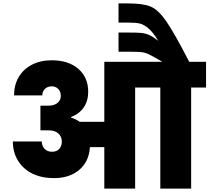

<svg xmlns="http://www.w3.org/2000/svg" viewBox="-20 -1101 1223 1121"><path d="M1183 -740V-590H1096V0H916V-590H769V0H589V-242H505Q500 -158 443 -109.5Q386 -61 295 -61Q223 -61 169 -87.5Q115 -114 85 -163Q55 -212 55 -275H224Q224 -250 240 -232.5Q256 -215 284 -215Q311 -215 326 -231.5Q341 -248 341 -275Q341 -303 321 -321.5Q301 -340 263 -340H216V-484H263Q295 -484 315 -499.5Q335 -515 335 -541Q335 -566 320 -581.5Q305 -597 282 -597Q258 -597 242.5 -582Q227 -567 227 -544H62Q62 -604 89 -650.5Q116 -697 166 -723Q216 -749 282 -749Q380 -749 437.5 -699Q495 -649 495 -565Q495 -512 469 -474Q443 -436 395 -418V-414Q421 -407 445 -390H589V-740H928L904 -754Q861 -779 842.5 -787Q824 -795 803.5 -797Q783 -799 729 -799H672V-911H725Q778 -911 802.5 -909Q827 -907 850 -897Q873 -887 904 -863Q873 -913 846.5 -935.5Q820 -958 796.5 -963.5Q773 -969 733 -969H672V-1081H728Q816 -1081 860 -1062.5Q904 -1044 950.5 -977Q997 -910 1085 -740Z"/></svg>

Font: DVN-Poppins ExtBd
Style: Regular
Weight: 800
Designer: Ninad Kale (Devanagari), Jonny Pinhorn (Latin)
Foundry: Indian Type Foundry
Version: 4.004